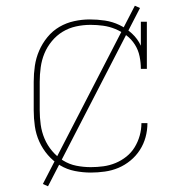

<svg xmlns="http://www.w3.org/2000/svg" viewBox="-20 -596 640 672"><path d="M298 8Q270 8 242 2.5Q214 -3 190 -17.5Q166 -32 147.5 -53.5Q129 -75 117.5 -100.5Q106 -126 102 -154Q98 -182 98 -210V-310Q98 -338 102 -365.5Q106 -393 117 -418.5Q128 -444 146 -466Q164 -488 188 -502Q212 -516 239.5 -522Q267 -528 294 -528Q321 -528 347.5 -524Q374 -520 398 -508.5Q422 -497 442 -478.5Q462 -460 473 -436V-520H494V-355H473Q473 -377 468.5 -399Q464 -421 452 -440Q440 -459 422 -472.5Q404 -486 383.5 -494.5Q363 -503 341 -506Q319 -509 297 -509Q271 -509 246 -503.5Q221 -498 199.5 -485Q178 -472 161.5 -452Q145 -432 135.5 -409Q126 -386 122.5 -360.5Q119 -335 119 -310V-210Q119 -185 122.5 -159.5Q126 -134 136 -110.5Q146 -87 162.5 -67.5Q179 -48 200.5 -34.5Q222 -21 247 -16Q272 -11 298 -11Q320 -11 342 -14Q364 -17 384.5 -25.5Q405 -34 422.5 -48Q440 -62 451.5 -81Q463 -100 469 -121.5Q475 -143 475 -165H496Q496 -140 489.5 -116Q483 -92 469.5 -71Q456 -50 436.5 -34Q417 -18 394.5 -8.5Q372 1 347 4.5Q322 8 298 8ZM148 56 130 48 452 -576 470 -568Z"/></svg>

Font: Iosevka HT Thin Extended
Style: Regular
Weight: 100
Width: 7
Monospace: yes
Designer: Belleve Invis
Foundry: Belleve Invis
Version: Version 32.3.0; ttfautohint (v1.8.4)